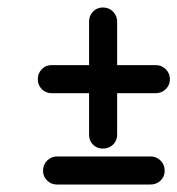

<svg xmlns="http://www.w3.org/2000/svg" viewBox="-20 -506 474 513"><path d="M218 -448Q218 -464 228.5 -475Q239 -486 255 -486Q271 -486 282 -475Q293 -464 293 -448Q293 -373 293 -297.5Q293 -222 293 -146Q293 -146 293 -146Q293 -146 293 -146Q293 -130 282 -119.5Q271 -109 255 -109Q239 -109 228.5 -119.5Q218 -130 218 -146Q218 -222 218 -297.5Q218 -373 218 -448Q218 -448 218 -448Q218 -448 218 -448ZM118 -257Q102 -257 91.5 -268Q81 -279 81 -294Q81 -310 91.5 -321Q102 -332 118 -332Q188 -332 257.5 -332Q327 -332 396 -332Q396 -332 396 -332Q396 -332 396 -332Q412 -332 423 -321Q434 -310 434 -294Q434 -279 423 -268Q412 -257 396 -257Q327 -257 257.5 -257Q188 -257 118 -257Q118 -257 118 -257Q118 -257 118 -257ZM132 -13Q117 -13 106 -23.5Q95 -34 95 -50Q95 -66 106 -77Q117 -88 132 -88Q195 -88 257.5 -88Q320 -88 382 -88Q382 -88 382 -88Q382 -88 382 -88Q398 -88 409 -77Q420 -66 420 -50Q420 -34 409 -23.5Q398 -13 382 -13Q320 -13 257.5 -13Q195 -13 132 -13Q132 -13 132 -13Q132 -13 132 -13Z"/></svg>

Font: FRB American Cursive Guidelines Arrows Extrabold
Style: Bold Italic
Weight: 800
Italic angle: -25°
Version: Version 2.0;Modular Font Editor K font №1